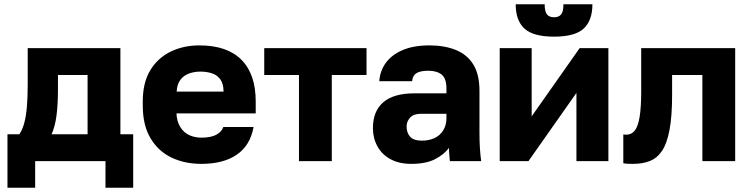

<svg xmlns="http://www.w3.org/2000/svg" viewBox="-20 -756 3521 901"><path d="M15 125V-126H71Q85 -147 93.5 -177.5Q102 -208 106 -253Q110 -298 110 -360V-530H545V-126H605V125H475V0H145V125ZM222 -126H391V-404H252V-340Q252 -264 245 -212.5Q238 -161 222 -126Z M925 13Q847 13 785 -16.5Q723 -46 686.5 -107Q650 -168 650 -260V-280Q650 -368 685 -426Q720 -484 780.5 -513.5Q841 -543 915 -543Q1046 -543 1113 -475.5Q1180 -408 1180 -280V-224H808Q810 -185 826.5 -159Q843 -133 869 -121.5Q895 -110 925 -110Q969 -110 994.5 -123.5Q1020 -137 1028 -160H1170Q1154 -73 1091 -30Q1028 13 925 13ZM920 -420Q892 -420 867 -411Q842 -402 826.5 -381.5Q811 -361 809 -326H1029Q1029 -363 1014 -383.5Q999 -404 974.5 -412Q950 -420 920 -420Z M1383 0V-404H1220V-530H1700V-404H1537V0Z M1910 13Q1853 13 1812.5 -9Q1772 -31 1751 -69.5Q1730 -108 1730 -155Q1730 -234 1778.5 -276Q1827 -318 1925 -318H2075V-340Q2075 -388 2052.5 -406Q2030 -424 1990 -424Q1952 -424 1934 -412.5Q1916 -401 1914 -375H1760Q1763 -423 1790.5 -461Q1818 -499 1869.5 -521Q1921 -543 1995 -543Q2065 -543 2118 -522Q2171 -501 2200.5 -454.5Q2230 -408 2230 -330V-135Q2230 -93 2232 -61.5Q2234 -30 2238 0H2091Q2090 -17 2088.5 -30Q2087 -43 2087 -62Q2063 -30 2020.5 -8.5Q1978 13 1910 13ZM1960 -96Q1993 -96 2019 -108Q2045 -120 2060 -144.5Q2075 -169 2075 -200V-222H1955Q1921 -222 1904.5 -204Q1888 -186 1888 -163Q1888 -133 1904.5 -114.5Q1921 -96 1960 -96Z M2325 0V-530H2475V-210L2700 -530H2835V0H2685V-320L2460 0ZM2580 -584Q2482 -584 2441 -622Q2400 -660 2400 -736H2536Q2536 -701 2547 -688Q2558 -675 2580 -675Q2602 -675 2613 -688Q2624 -701 2624 -736H2760Q2760 -660 2719 -622Q2678 -584 2580 -584Z M2951 13Q2942 13 2927.5 12.5Q2913 12 2905 10V-125Q2908 -124 2920 -124Q2943 -124 2958.5 -143Q2974 -162 2981.5 -207Q2989 -252 2989 -330V-530H3430V0H3276V-404H3134V-310Q3134 -211 3122 -147Q3110 -83 3087 -48.5Q3064 -14 3029.5 -0.5Q2995 13 2951 13Z"/></svg>

Font: Golos Text
Style: Bold
Weight: 700
Designer: A.Korolkova, Vitaly Kuzmin
Foundry: ParaType Ltd
Version: Version 2.004